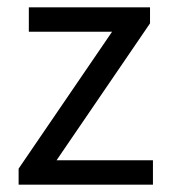

<svg xmlns="http://www.w3.org/2000/svg" viewBox="-20 -506 465 526"><path d="M31 0V-44L287 -419H59V-486H391V-442L135 -67H399V0Z"/></svg>

Font: Toshiba Sans
Style: Regular
Weight: 400
Designer: Paul D. Hunt
Foundry: Toshiba Corporation
Version: Version 2.020;PS 2.0;hotconv 1.0.86;makeotf.lib2.5.63406